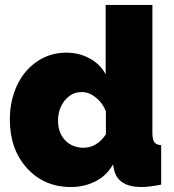

<svg xmlns="http://www.w3.org/2000/svg" viewBox="-20 -750 705 780"><path d="M20 -264.2Q20 -340.8 49.1 -402.8Q78.1 -464.8 130.9 -500.5Q183.6 -536.1 250 -536.1Q301.3 -536.1 344.2 -512.7Q387.2 -489.3 409.2 -448.2V-730H599.1V-210Q599.1 -183.1 606.9 -172.4Q614.7 -161.6 634.8 -160.2V0Q585.9 9.8 555.2 9.8Q457.5 9.8 442.9 -63L439 -82Q413.1 -36.1 367.7 -13.2Q322.3 9.8 268.1 9.8Q159.2 9.8 89.6 -66.9Q20 -143.6 20 -264.2ZM410.2 -204.1V-297.9Q396.5 -332.5 369.1 -354.2Q341.8 -376 312 -376Q271 -376 243.4 -342Q215.8 -308.1 215.8 -259.8Q215.8 -210.4 244.6 -180.2Q273.4 -149.9 319.8 -149.9Q373 -149.9 410.2 -204.1Z"/></svg>

Font: Rawline Black
Style: Regular
Weight: 900
Designer: Matt McInerney, Pablo Impallari, Rodrigo Fuenzalida
Foundry: Matt McInerney, Pablo Impallari, Rodrigo Fuenzalida
Version: Version 4.020;PS 004.020;hotconv 1.0.88;makeotf.lib2.5.64775